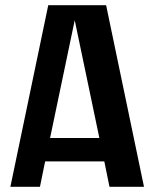

<svg xmlns="http://www.w3.org/2000/svg" viewBox="-20 -720 601 740"><path d="M402 0H535L389 -700H166L20 0H134L154 -98H382ZM173 -188 268 -642 363 -188Z"/></svg>

Font: Tanklager Original
Style: Regular
Weight: 400
Designer: Ariel Martín Pérez
Foundry: Tunera Type Foundry
Version: Version 1.000;Glyphs 3.3 (3310)